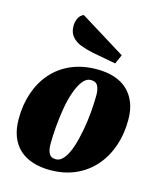

<svg xmlns="http://www.w3.org/2000/svg" viewBox="-118 -860 801 964"><g transform="rotate(15 282.5 -378.0)"><path d="M233 20Q184 20 143.5 7Q103 -6 74.5 -32Q46 -58 31 -97Q16 -136 16 -188Q16 -262 37.5 -324.5Q59 -387 99.5 -433Q140 -479 199 -504.5Q258 -530 333 -530Q383 -530 423 -517Q463 -504 490.5 -478.5Q518 -453 533.5 -415Q549 -377 549 -325Q549 -251 527.5 -188.5Q506 -126 465 -79Q424 -32 365.5 -6Q307 20 233 20ZM248 -40Q272 -40 291 -65Q310 -90 323 -130.5Q336 -171 345 -219.5Q354 -268 358 -316.5Q362 -365 362 -404Q362 -433 352.5 -451.5Q343 -470 317 -470Q292 -470 273.5 -445.5Q255 -421 241 -381Q227 -341 219 -292.5Q211 -244 207 -195.5Q203 -147 203 -106Q203 -77 212.5 -58.5Q222 -40 248 -40ZM412 -582 289 -605Q255 -612 226 -623Q197 -634 179 -655Q161 -676 161 -710Q161 -731 169.5 -749.5Q178 -768 197 -776L433 -630Z"/></g></svg>

Font: Sansita Swashed Light ExtraBold
Style: Regular
Weight: 800
Version: Version 1.003